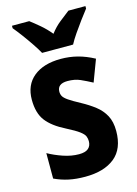

<svg xmlns="http://www.w3.org/2000/svg" viewBox="-118 -830 643 904"><g transform="rotate(-15 203.5 -378.0)"><path d="M379 -161Q379 -74 327 -32Q275 10 183 10Q139 10 103.5 2.5Q68 -5 34 -21V-145Q66 -127 105.5 -113.5Q145 -100 182 -100Q213 -100 227.5 -112.5Q242 -125 242 -148Q242 -160 237.5 -171.5Q233 -183 214.5 -197Q196 -211 153 -233Q91 -264 62 -302Q33 -340 33 -405Q33 -477 81.5 -516.5Q130 -556 214 -556Q256 -556 295 -546Q334 -536 375 -514L335 -408Q305 -424 279 -435.5Q253 -447 218 -447Q168 -447 168 -408Q168 -396 173.5 -386Q179 -376 197 -363.5Q215 -351 254 -330Q289 -311 317.5 -289Q346 -267 362.5 -236.5Q379 -206 379 -161ZM137 -606Q126 -626 107.5 -653.5Q89 -681 69 -708Q49 -735 33 -754V-766H117Q137 -751 163 -729Q189 -707 212 -679Q234 -708 260 -728.5Q286 -749 308 -766H391V-754Q376 -735 356 -708Q336 -681 317.5 -654Q299 -627 288 -606Z"/></g></svg>

Font: Noto Sans Malayalam Condensed
Style: Bold
Weight: 700
Width: 3
Designer: Jelle Bosma - Monotype Design Team
Foundry: Monotype Imaging Inc.
Version: Version 2.104; ttfautohint (v1.8.4.7-5d5b)